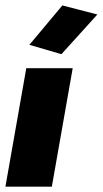

<svg xmlns="http://www.w3.org/2000/svg" viewBox="-58 -703 386 723"><path d="M-37.6 0H137.2L215.8 -446.3H41ZM173.3 -499 308.6 -648.4 176.8 -682.6 52.7 -534.2Z"/></svg>

Font: Roboto Flex Super Cond Black
Style: Italic
Weight: 900
Width: 3
Italic angle: -10°
Designer: Berlow after Robertson
Foundry: Google
Version: Version 3.200;Glyphs 3.3 (3311)